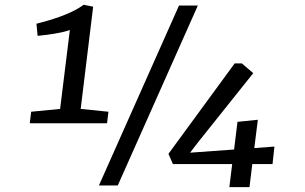

<svg xmlns="http://www.w3.org/2000/svg" viewBox="-20 -770 1264 797"><path d="M109.4 -306.2 229.5 -317.9 270 -645.5Q254.9 -640.1 237.5 -636.2Q220.2 -632.3 202.6 -629.6Q185.1 -627 168 -624.8Q150.9 -622.6 136.2 -621.1L131.3 -671.4Q151.9 -676.8 176.5 -683.8Q201.2 -690.9 227.3 -700.2Q253.4 -709.5 279.1 -721.7Q304.7 -733.9 327.1 -750H328.6L366.7 -742.2L314.9 -317.9L430.2 -306.2L424.3 -258.3H103.5ZM679.2 -131.3 954.1 -506.8H983.9L1031.2 -466.3L799.3 -175.8L769 -136.2L951.7 -149.4L965.8 -264.2L1050.3 -272.9L1035.6 -155.3L1119.1 -161.6L1111.3 -88.9H1027.3L1015.6 6.8H932.1L943.8 -88.9H697.8ZM723.1 -747.1H801.3L468.8 0H390.6Z"/></svg>

Font: Merriweather
Style: Italic
Weight: 400
Italic angle: -7°
Designer: Eben Sorkin ( eben@eyebytes.com )
Foundry: Eben Sorkin ( eben@eyebytes.com )
Version: Version 1.005; ttfautohint (v0.97) -l 13 -r 13 -G 200 -x 24 